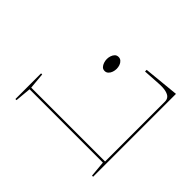

<svg xmlns="http://www.w3.org/2000/svg" viewBox="-138 -973 1237 1237"><g transform="rotate(-45 481.0 -354.0)"><path d="M100 0V-10L209 -20V-688L100 -698V-708H334V-698L224 -688V-15H770Q789 -15 801.5 -26Q814 -37 820 -62.5Q826 -88 823 -130L816 -243H831L855 0ZM699 -474Q714 -474 728.5 -469Q743 -464 752.5 -454.5Q762 -445 762 -429Q762 -415 752.5 -404.5Q743 -394 728.5 -389Q714 -384 699 -384Q684 -384 669 -389Q654 -394 644 -404.5Q634 -415 634 -429Q634 -445 644 -454.5Q654 -464 669 -469Q684 -474 699 -474Z"/></g></svg>

Font: Kalnia Expanded Thin
Style: Regular
Weight: 250
Width: 7
Designer: Frida Medrano
Foundry: Frida Medrano
Version: Version 1.105